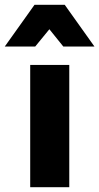

<svg xmlns="http://www.w3.org/2000/svg" viewBox="-63 -781 414 801"><path d="M226 0H63V-510H226ZM331 -587H201L143 -659L84 -587H-43L81 -761H207Z"/></svg>

Font: Wix Madefor Text ExtraBold
Style: Regular
Weight: 800
Designer: Dalton Maag Ltd
Foundry: Dalton Maag Ltd
Version: Version 3.100